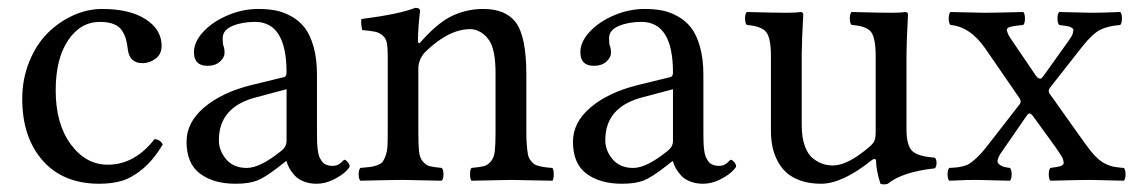

<svg xmlns="http://www.w3.org/2000/svg" viewBox="-20 -462 2926 493"><path d="M397.9 -90.8Q374 -51.3 346.4 -28.3Q318.8 -5.4 293.2 2.2Q267.6 9.8 234.9 9.8Q142.1 9.8 89.6 -49.8Q37.1 -109.4 37.1 -208Q37.1 -259.3 55.2 -303.7Q73.2 -348.1 102.5 -377.2Q131.8 -406.2 168.2 -422.6Q204.6 -439 242.2 -439Q313 -439 354 -412.6Q395 -386.2 395 -344.2Q395 -323.2 379.6 -311.5Q364.3 -299.8 346.2 -299.8Q312 -299.8 308.1 -335.9Q306.2 -351.6 303.2 -362.1Q300.3 -372.6 293.2 -383.5Q286.1 -394.5 272 -400.1Q257.8 -405.8 236.8 -405.8Q186.5 -405.8 154.8 -358.4Q123 -311 123 -230Q123 -144 161.6 -91.6Q200.2 -39.1 256.8 -39.1Q325.7 -39.1 377 -105Q392.6 -103 397.9 -90.8Z M715.8 -232.9 636.7 -211.9Q542 -187 542 -102.1Q542 -75.2 560.8 -53Q579.6 -30.8 613.8 -30.8Q647.9 -30.8 701.7 -74.2Q715.8 -85 715.8 -100.1ZM715.8 -47.9H713.9L693.8 -32.2Q660.6 -6.3 639.9 1.7Q619.1 9.8 585 9.8Q528.3 9.8 493.7 -16.1Q459 -42 459 -98.1Q459 -147.9 504.4 -186.3Q549.8 -224.6 624 -243.2L710 -264.2Q715.8 -266.1 715.8 -275.9Q715.8 -405.8 634.8 -405.8Q601.6 -405.8 576.7 -395.3Q551.8 -384.8 551.8 -363.8Q551.8 -350.1 553.7 -344.2Q556.6 -338.4 556.6 -326.2Q556.6 -314.5 544.7 -303.7Q532.7 -293 512.7 -293Q478 -293 478 -328.1Q478 -354.5 502 -380.4Q525.9 -406.2 564.5 -422.6Q603 -439 643.1 -439Q667 -439 687 -435.3Q707 -431.6 727.5 -420.4Q748 -409.2 762.2 -391.1Q776.4 -373 785.2 -342Q793.9 -311 793.9 -270V-121.1Q793.9 -106.9 794.2 -98.6Q794.4 -90.3 795.7 -78.9Q796.9 -67.4 799.3 -61Q801.8 -54.7 806.2 -48.3Q810.5 -42 817.6 -39.1Q824.7 -36.1 834 -36.1Q843.3 -36.1 849.6 -40Q856 -43.9 859.4 -47.9Q862.8 -51.8 864.7 -51.8Q867.7 -51.8 872.8 -45.9Q877.9 -40 877.9 -35.2Q877.9 -31.7 867.4 -21.5Q856.9 -11.2 835.9 -0.7Q814.9 9.8 793 9.8Q774.4 9.8 759.8 3.9Q745.1 -2 736.6 -11.5Q728 -21 723.1 -29.8Q718.3 -38.6 715.8 -47.9Z M1063.5 -357.9Q1106 -405.3 1142.8 -422.1Q1179.7 -439 1221.2 -439Q1277.8 -439 1304.2 -404.8Q1331.5 -368.2 1331.5 -271V-122.1Q1331.5 -104 1332.5 -91.6Q1333.5 -79.1 1335 -69.1Q1336.4 -59.1 1340.3 -53.2Q1344.2 -47.4 1348.4 -43.2Q1352.5 -39.1 1360.8 -36.6Q1369.1 -34.2 1377 -33Q1384.8 -31.7 1398.4 -30.8Q1401.9 -26.4 1401.9 -14.4Q1401.9 -2.4 1398.4 2Q1312.5 0 1292.5 0Q1274.4 0 1190.4 2Q1187 -2.4 1187 -14.4Q1187 -26.4 1190.4 -30.8Q1212.4 -32.7 1222.4 -35.4Q1232.4 -38.1 1240.5 -47.6Q1248.5 -57.1 1250.5 -73.7Q1252.4 -90.3 1252.4 -122.1V-273.9Q1252.4 -326.2 1240.2 -351.1Q1231.4 -368.2 1217 -377.7Q1202.6 -387.2 1187.5 -387.2Q1131.8 -387.2 1071.3 -328.1Q1054.2 -309.1 1054.2 -286.1V-122.1Q1054.2 -90.3 1055.9 -73.7Q1057.6 -57.1 1065.4 -47.6Q1073.2 -38.1 1083 -35.4Q1092.8 -32.7 1114.3 -30.8Q1118.7 -26.4 1118.7 -14.4Q1118.7 -2.4 1114.3 2Q1030.3 0 1015.6 0Q987.3 0 905.3 2Q900.9 -2.4 900.9 -14.4Q900.9 -26.4 905.3 -30.8Q922.4 -32.2 931.4 -33.4Q940.4 -34.7 950 -38.3Q959.5 -42 963.1 -47.4Q966.8 -52.7 970.5 -63.2Q974.1 -73.7 974.9 -87.2Q975.6 -100.6 975.6 -122.1V-316.9Q975.6 -339.4 973.4 -351.3Q971.2 -363.3 962.9 -370.6Q954.6 -377.9 943.8 -380.4Q933.1 -382.8 910.2 -384.8Q908.7 -389.6 907.7 -398.9Q906.7 -408.2 908.2 -413.1Q1005.9 -425.8 1046.4 -441.9Q1058.6 -441.9 1058.6 -434.1Q1053.2 -387.7 1053.2 -357.9Q1053.2 -344.2 1063.5 -357.9Z M1708 -232.9 1628.9 -211.9Q1534.2 -187 1534.2 -102.1Q1534.2 -75.2 1553 -53Q1571.8 -30.8 1606 -30.8Q1640.1 -30.8 1693.8 -74.2Q1708 -85 1708 -100.1ZM1708 -47.9H1706.1L1686 -32.2Q1652.8 -6.3 1632.1 1.7Q1611.3 9.8 1577.1 9.8Q1520.5 9.8 1485.8 -16.1Q1451.2 -42 1451.2 -98.1Q1451.2 -147.9 1496.6 -186.3Q1542 -224.6 1616.2 -243.2L1702.1 -264.2Q1708 -266.1 1708 -275.9Q1708 -405.8 1627 -405.8Q1593.8 -405.8 1568.8 -395.3Q1543.9 -384.8 1543.9 -363.8Q1543.9 -350.1 1545.9 -344.2Q1548.8 -338.4 1548.8 -326.2Q1548.8 -314.5 1536.9 -303.7Q1524.9 -293 1504.9 -293Q1470.2 -293 1470.2 -328.1Q1470.2 -354.5 1494.1 -380.4Q1518.1 -406.2 1556.6 -422.6Q1595.2 -439 1635.3 -439Q1659.2 -439 1679.2 -435.3Q1699.2 -431.6 1719.7 -420.4Q1740.2 -409.2 1754.4 -391.1Q1768.6 -373 1777.3 -342Q1786.1 -311 1786.1 -270V-121.1Q1786.1 -106.9 1786.4 -98.6Q1786.6 -90.3 1787.8 -78.9Q1789.1 -67.4 1791.5 -61Q1793.9 -54.7 1798.3 -48.3Q1802.7 -42 1809.8 -39.1Q1816.9 -36.1 1826.2 -36.1Q1835.4 -36.1 1841.8 -40Q1848.1 -43.9 1851.6 -47.9Q1855 -51.8 1856.9 -51.8Q1859.9 -51.8 1865 -45.9Q1870.1 -40 1870.1 -35.2Q1870.1 -31.7 1859.6 -21.5Q1849.1 -11.2 1828.1 -0.7Q1807.1 9.8 1785.2 9.8Q1766.6 9.8 1752 3.9Q1737.3 -2 1728.8 -11.5Q1720.2 -21 1715.3 -29.8Q1710.4 -38.6 1708 -47.9Z M2088.4 9.8Q2059.6 9.8 2037.1 2.2Q2014.6 -5.4 2000.2 -18.1Q1985.8 -30.8 1976.6 -48.6Q1967.3 -66.4 1963.4 -85.4Q1959.5 -104.5 1959.5 -126V-317.9Q1959.5 -365.2 1947 -380.1Q1934.6 -395 1897.5 -397.9Q1893.1 -402.3 1893.1 -414.6Q1893.1 -426.8 1897.5 -431.2Q1971.7 -429.2 1999.5 -429.2Q2024.9 -429.2 2034.7 -431.2Q2042.5 -431.2 2042.5 -424.8Q2038.6 -351.6 2038.6 -321.8V-140.1Q2038.6 -108.9 2046.6 -86.9Q2054.7 -64.9 2067.9 -54.9Q2081.1 -44.9 2093.3 -41Q2105.5 -37.1 2118.7 -37.1Q2156.7 -37.1 2212.4 -85Q2222.7 -93.8 2225.6 -101.3Q2228.5 -108.9 2228.5 -124V-316.9Q2228.5 -365.2 2216.3 -380.4Q2204.1 -395.5 2166.5 -397.9Q2162.1 -402.3 2162.1 -414.6Q2162.1 -426.8 2166.5 -431.2Q2240.7 -429.2 2268.6 -429.2Q2293.9 -429.2 2303.7 -431.2Q2311.5 -431.2 2311.5 -424.8Q2307.6 -351.6 2307.6 -321.8V-129.9Q2307.6 -90.8 2321 -75.7Q2334.5 -60.5 2380.4 -57.1Q2384.8 -52.7 2384.8 -43.5Q2384.8 -34.2 2380.4 -29.8Q2296.4 -20.5 2259.8 9.8Q2249.5 13.2 2240.7 9.8Q2229.5 -25.4 2229.5 -48.8Q2229.5 -52.2 2227.5 -53.2Q2225.6 -54.2 2222.9 -53.2Q2220.2 -52.2 2217.8 -50.3Q2142.6 9.8 2088.4 9.8Z M2578.6 -357.9 2639.6 -268.1Q2644 -261.7 2648.2 -260.5Q2652.3 -259.3 2654.1 -261Q2655.8 -262.7 2658.7 -266.1L2723.6 -356.9Q2728.5 -363.8 2731.4 -368.9Q2734.4 -374 2734.9 -377.9Q2735.4 -381.8 2736.1 -384.5Q2736.8 -387.2 2733.4 -389.4Q2730 -391.6 2728.8 -392.6Q2727.5 -393.6 2720.7 -394.8Q2713.9 -396 2711.4 -396.2Q2709 -396.5 2699.7 -397.9Q2695.3 -402.3 2695.3 -414.6Q2695.3 -426.8 2699.7 -431.2Q2773.9 -429.2 2783.7 -429.2Q2806.6 -429.2 2856.4 -431.2Q2860.8 -426.8 2860.8 -414.6Q2860.8 -402.3 2856.4 -397.9Q2825.2 -395.5 2805.2 -385.5Q2785.2 -375.5 2759.3 -342.8L2675.3 -235.8Q2670.4 -228.5 2675.3 -221.2L2765.6 -94.2Q2781.2 -72.3 2793 -60.5Q2805.7 -47.4 2818.1 -41.5Q2830.6 -35.6 2838.1 -34.2Q2845.7 -32.7 2860.4 -31.2Q2863.8 -30.8 2865.7 -30.8Q2870.1 -26.4 2870.1 -14.4Q2870.1 -2.4 2865.7 2Q2791.5 0 2781.2 0Q2751.5 0 2677.2 2Q2672.9 -2.4 2672.9 -14.4Q2672.9 -26.4 2677.2 -30.8L2686.5 -32.2Q2692.4 -33.2 2694.6 -33.4Q2696.8 -33.7 2701.2 -34.9Q2705.6 -36.1 2706.5 -37.1L2710 -40Q2711.9 -42.5 2711.2 -44.9Q2710.4 -47.4 2710 -51Q2709.5 -54.7 2706.5 -59.6L2699.7 -70.3L2690.4 -84L2632.3 -164.1Q2627.9 -169.4 2625.2 -170.4Q2622.6 -171.4 2620.4 -169.7Q2618.2 -168 2614.3 -162.1L2551.3 -70.8Q2543.5 -59.6 2542 -52.2Q2540 -44.9 2544.7 -40.8Q2549.3 -36.6 2555.4 -34.4Q2561.5 -32.2 2573.2 -30.8Q2577.6 -26.4 2577.6 -14.4Q2577.6 -2.4 2573.2 2Q2499 0 2489.3 0Q2473.1 0 2464.1 0.2Q2455.1 0.5 2443.4 1Q2431.6 1.5 2417.5 2Q2413.1 -2.4 2413.1 -14.4Q2413.1 -26.4 2417.5 -30.8Q2431.6 -31.7 2437.5 -32.2Q2443.4 -32.7 2454.3 -35.6Q2465.3 -38.6 2472.9 -44.2Q2480.5 -49.8 2491.5 -60.3Q2502.4 -70.8 2514.6 -86.9L2598.6 -194.8Q2603.5 -200.7 2597.7 -210L2510.3 -336.9Q2471.2 -393.6 2420.4 -397.9Q2416 -402.3 2416 -414.6Q2416 -426.8 2420.4 -431.2Q2494.6 -429.2 2506.3 -429.2Q2533.2 -429.2 2607.4 -431.2Q2611.8 -426.8 2611.8 -414.6Q2611.8 -402.3 2607.4 -397.9Q2602.5 -397.5 2594.2 -396.5Q2585.9 -395.5 2583.3 -395Q2580.6 -394.5 2575.4 -393.3Q2570.3 -392.1 2569.3 -391.4Q2568.4 -390.6 2566.4 -388.4Q2564.5 -386.2 2565.2 -383.8Q2565.9 -381.3 2567.4 -377.4Q2568.8 -373.5 2571.3 -369.1Z"/></svg>

Font: Linux Libertine G
Style: Regular
Weight: 400
Designer: Philipp H. Poll
Foundry: Philipp H. Poll
Version: Version 4.7.5